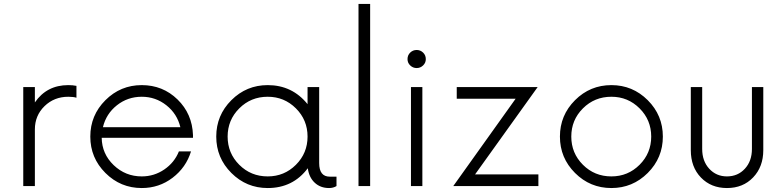

<svg xmlns="http://www.w3.org/2000/svg" viewBox="-20 -940 3958 970"><path d="M325 -510Q347.5 -510 366.2 -506.2V-446.2Q351.2 -451.2 325 -451.2Q253.8 -451.2 205 -403.8Q156.2 -356.2 156.2 -286.2V0H97.5V-500H156.2V-422.5Q216.2 -510 325 -510Z M955 -257.5V-243.8H493.8Q495 -162.5 554.4 -105.6Q613.8 -48.8 696.2 -48.8Q758.8 -48.8 810 -83.8Q861.2 -118.8 883.8 -175H945Q920 -93.8 851.9 -41.9Q783.8 10 696.2 10Q588.8 10 512.5 -66.2Q436.2 -142.5 436.2 -250Q436.2 -357.5 512.5 -433.8Q588.8 -510 696.2 -510Q802.5 -510 876.9 -437.5Q951.2 -365 955 -257.5ZM696.2 -451.2Q625 -451.2 570.6 -408.1Q516.2 -365 500 -297.5H891.2Q875 -365 820.6 -408.1Q766.2 -451.2 696.2 -451.2Z M1646.2 -47.5H1680V0Q1663.8 10 1642.5 10Q1598.8 10 1570 -16.9Q1541.2 -43.8 1535 -90Q1460 10 1332.5 10Q1225 10 1148.8 -66.2Q1072.5 -142.5 1072.5 -250Q1072.5 -357.5 1148.8 -433.8Q1225 -510 1332.5 -510Q1456.2 -510 1533.8 -413.8V-500H1592.5V-116.2Q1592.5 -47.5 1646.2 -47.5ZM1332.5 -48.8Q1416.2 -48.8 1475 -107.5Q1533.8 -166.2 1533.8 -250Q1533.8 -333.8 1475 -392.5Q1416.2 -451.2 1332.5 -451.2Q1247.5 -451.2 1188.8 -392.5Q1130 -333.8 1130 -250Q1130 -166.2 1188.8 -107.5Q1247.5 -48.8 1332.5 -48.8Z M1791.2 0V-920H1850V0Z M2038.8 -641.2Q2038.8 -661.2 2052.5 -674.4Q2066.2 -687.5 2085 -687.5Q2103.8 -687.5 2117.5 -674.4Q2131.2 -661.2 2131.2 -641.2Q2131.2 -622.5 2117.5 -609.4Q2103.8 -596.2 2085 -596.2Q2066.2 -596.2 2052.5 -609.4Q2038.8 -622.5 2038.8 -641.2ZM2056.2 0V-500H2113.8V0Z M2380 -58.8H2700V0H2270L2585 -441.2H2287.5V-500H2696.2Z M3252.5 -66.2Q3176.2 10 3068.8 10Q2961.2 10 2885 -66.2Q2808.8 -142.5 2808.8 -250Q2808.8 -357.5 2885 -433.8Q2961.2 -510 3068.8 -510Q3176.2 -510 3252.5 -433.8Q3328.8 -357.5 3328.8 -250Q3328.8 -142.5 3252.5 -66.2ZM3068.8 -48.8Q3152.5 -48.8 3211.2 -107.5Q3270 -166.2 3270 -250Q3270 -333.8 3211.2 -392.5Q3152.5 -451.2 3068.8 -451.2Q2983.8 -451.2 2925 -392.5Q2866.2 -333.8 2866.2 -250Q2866.2 -166.2 2925 -107.5Q2983.8 -48.8 3068.8 -48.8Z M3652.5 10Q3572.5 10 3521.2 -43.1Q3470 -96.2 3470 -181.2V-500H3527.5V-187.5Q3527.5 -126.2 3563.1 -87.5Q3598.8 -48.8 3652.5 -48.8Q3707.5 -48.8 3743.1 -87.5Q3778.8 -126.2 3778.8 -187.5V-500H3836.2V-181.2Q3836.2 -97.5 3785 -43.8Q3733.8 10 3652.5 10Z"/></svg>

Font: Now Light
Style: Regular
Weight: 300
Designer: Alfredo Marco Pradil
Foundry: Alfredo Marco Pradil
Version: Version 1.002;PS 001.002;hotconv 1.0.88;makeotf.lib2.5.64775